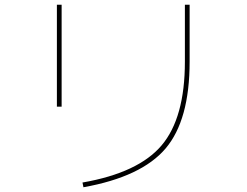

<svg xmlns="http://www.w3.org/2000/svg" viewBox="-20 -750 1040 810"><path d="M760 -730H780V-490Q780 -243 678.5 -123.5Q577 -4 332 40L328 20Q564 -21 662 -137Q760 -253 760 -490ZM220 -300V-730H240V-300Z"/></svg>

Font: Mplus 1p Thin
Style: Regular
Weight: 250
Version: Version 1.061